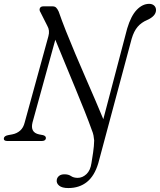

<svg xmlns="http://www.w3.org/2000/svg" viewBox="-22 -733 831 998"><path d="M639 -584.5Q658.5 -650 688.5 -681.5Q718.5 -713 753.5 -713Q769.5 -713 779.2 -704Q789 -695 789 -680.5Q788.5 -649.5 743 -629Q713 -616.5 693.5 -593.8Q674 -571 662.5 -532L489 115Q469.5 181 430 212.8Q390.5 244.5 333 244.5Q300.5 244.5 285.5 232Q270.5 219.5 273 202.5Q274.5 190 284.8 181.5Q295 173 313 173Q334 173 347.2 182.2Q360.5 191.5 382 191.5Q406.5 191.5 427.2 172.2Q448 153 453.5 114Q457 93.5 462 59.5Q467 25.5 467.5 -3Q466.5 -15.5 464 -28.8Q461.5 -42 455 -57.5Q441 -97 418.5 -153.8Q396 -210.5 369.2 -275.2Q342.5 -340 315.5 -405Q288.5 -470 265.5 -526.5L147 -96.5Q134 -44.5 181 -34.5L202 -30.5Q218 -26 216.5 -13.5Q214.5 0 193.5 0H17Q-4 0 -2 -14.5Q0 -26.5 20 -30.5L41.5 -34.5Q65.5 -39 82.8 -54.2Q100 -69.5 106.5 -97L229.5 -544.5Q238 -575 224 -598.5L188.5 -669Q181 -680.5 185.2 -690.2Q189.5 -700 203.5 -700H251Q262.5 -700 269.2 -694Q276 -688 283 -673Q298.5 -628 321 -571.2Q343.5 -514.5 369.8 -452.5Q396 -390.5 422.8 -329Q449.5 -267.5 473.5 -212Q497.5 -156.5 515 -113.5Z"/></svg>

Font: Fraunces 9pt Light
Style: Italic
Weight: 300
Italic angle: -16°
Version: Version 1.000;[0bf87f6ff]